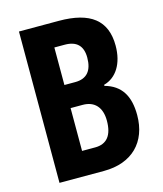

<svg xmlns="http://www.w3.org/2000/svg" viewBox="-108 -794 742 875"><g transform="rotate(-15 263.0 -357.0)"><path d="M252 -714H64V0H274C407 0 486 -80 486 -207C486 -298 452 -353 376 -374V-379C436 -395 473 -454 473 -538C473 -658 400 -714 252 -714ZM252 -425H201V-602H250C306 -602 334 -574 334 -519C334 -457 307 -425 252 -425ZM201 -316H258C314 -316 346 -281 346 -218C346 -149 318 -114 263 -114H201Z"/></g></svg>

Font: Noto Sans Georgian ExtraCondensed Bold
Style: Regular
Weight: 700
Width: 2
Designer: Monotype Design Team, Akaki Razmadze
Foundry: Google LLC
Version: Version 2.005